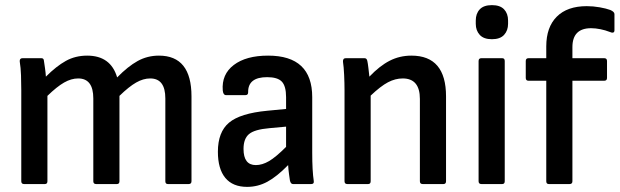

<svg xmlns="http://www.w3.org/2000/svg" viewBox="-20 -718 2417 749"><path d="M74 0Q63 0 63 -11V-366Q63 -394 62 -424Q61 -454 57 -478Q56 -491 68 -491H141Q150 -491 151 -483Q153 -469 155.5 -452.5Q158 -436 159 -419Q200 -460 237 -480.5Q274 -501 320 -501Q412 -501 437 -416Q479 -459 517 -480Q555 -501 600 -501Q727 -501 727 -342V-11Q727 0 716 0H635Q625 0 625 -11V-334Q625 -412 566 -412Q539 -412 511 -396Q483 -380 446 -344V-11Q446 0 436 0H355Q344 0 344 -11V-334Q344 -412 285 -412Q258 -412 230 -396Q202 -380 165 -344V-11Q165 0 155 0Z M944 11Q888 11 859 -24Q830 -59 830 -126Q830 -203 873.5 -239.5Q917 -276 1023 -286L1096 -293V-339Q1096 -382 1079.5 -399.5Q1063 -417 1022 -417Q947 -417 948 -358Q948 -347 938 -347H861Q851 -347 849 -365Q844 -428 892 -464.5Q940 -501 1026 -501Q1198 -501 1198 -339V-123Q1198 -86 1199.5 -59Q1201 -32 1204 -12Q1206 0 1194 0H1123Q1114 0 1111 -14Q1110 -21 1107.5 -38.5Q1105 -56 1104 -74Q1060 -29 1023 -9Q986 11 944 11ZM930 -137Q930 -74 978 -74Q1003 -74 1029.5 -89.5Q1056 -105 1096 -145V-224L1031 -218Q973 -213 951.5 -195Q930 -177 930 -137Z M1335 0Q1324 0 1324 -11V-366Q1324 -393 1322.5 -425.5Q1321 -458 1318 -477Q1317 -491 1329 -491H1402Q1411 -491 1413 -480Q1415 -471 1417 -454Q1419 -437 1421 -419Q1461 -461 1500 -481Q1539 -501 1585 -501Q1720 -501 1720 -342V-11Q1720 0 1710 0H1629Q1618 0 1618 -11V-332Q1618 -412 1551 -412Q1522 -412 1493.5 -397Q1465 -382 1426 -345V-11Q1426 0 1416 0Z M1858 0Q1847 0 1847 -11V-480Q1847 -491 1858 -491H1939Q1949 -491 1949 -480V-11Q1949 0 1939 0ZM1899 -565Q1867 -565 1851.5 -582Q1836 -599 1836 -625V-638Q1836 -665 1851.5 -681.5Q1867 -698 1899 -698Q1931 -698 1946.5 -681.5Q1962 -665 1962 -638V-625Q1962 -599 1946.5 -582Q1931 -565 1899 -565Z M2121 0Q2111 0 2111 -11V-403H2042Q2031 -403 2031 -414V-480Q2031 -491 2042 -491H2111V-537Q2111 -612 2152 -653Q2193 -694 2269 -694Q2294 -694 2319.5 -689.5Q2345 -685 2361 -679Q2377 -672 2377 -663V-600Q2377 -585 2357 -594Q2342 -600 2322.5 -604Q2303 -608 2286 -608Q2213 -608 2213 -534V-491H2337Q2348 -491 2348 -480V-414Q2348 -403 2337 -403H2213V-11Q2213 0 2202 0Z"/></svg>

Font: Sofia Sans Extra Cond
Style: Bold
Weight: 700
Width: 1
Designer: Botio Nikoltchev, Ani Petrova
Foundry: lettersoup
Version: Version 4.100; ttfautohint (v1.8.3)